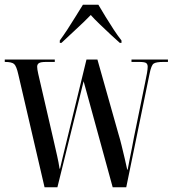

<svg xmlns="http://www.w3.org/2000/svg" viewBox="-20 -786 725 806"><path d="M57 -473Q49 -509 39 -517.5Q29 -526 1 -526H0V-536H210V-526H174Q151 -526 143.5 -521Q136 -516 136 -506Q136 -496 140.5 -476Q145 -456 150 -435L205 -197Q214 -157 220 -131Q226 -105 230 -78H232Q236 -95 241.5 -118.5Q247 -142 253 -166Q259 -190 263 -207L343 -536H389L478 -221Q484 -202 490.5 -175Q497 -148 503.5 -121Q510 -94 514 -74H516Q519 -91 524 -116Q529 -141 534 -165.5Q539 -190 542 -208L589 -438Q600 -488 600 -506Q600 -516 594 -521Q588 -526 565 -526H532V-536H685V-526H666Q635 -526 625 -519Q615 -512 608 -477L510 0H453L331 -445L221 0H167ZM231 -616Q245 -635 262.5 -661.5Q280 -688 297 -716Q314 -744 328 -766H393Q406 -744 423 -716Q440 -688 457.5 -661.5Q475 -635 490 -616V-606H483Q469 -618 446 -639.5Q423 -661 399 -684Q375 -707 361 -723Q332 -693 299 -663Q266 -633 238 -606H231Z"/></svg>

Font: Noto Serif Display ExtraCondensed Medium
Style: Regular
Weight: 500
Width: 2
Designer: Monotype Design Team
Foundry: Monotype Imaging Inc.
Version: Version 2.009